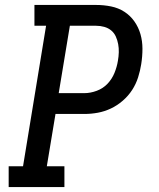

<svg xmlns="http://www.w3.org/2000/svg" viewBox="-20 -755 640 775"><path d="M15 0V-84H73L166 -651H119V-735H368Q399 -735 428.5 -729Q458 -723 482 -707.5Q506 -692 522.5 -668.5Q539 -645 547 -617Q555 -589 555 -558Q555 -527 550 -496Q546 -470 537.5 -443Q529 -416 513.5 -392Q498 -368 475.5 -348.5Q453 -329 427.5 -317Q402 -305 375 -300Q348 -295 321 -295H204L169 -84H240V0ZM217 -379H320Q345 -379 370.5 -388.5Q396 -398 414 -417Q432 -436 442 -460.5Q452 -485 456 -510Q459 -527 459.5 -544Q460 -561 457 -577Q454 -593 447.5 -607.5Q441 -622 429 -632Q417 -642 401 -646.5Q385 -651 368 -651H262Z"/></svg>

Font: Iosevka Etoile Medium
Style: Italic
Weight: 500
Italic angle: -9°
Designer: Belleve Invis
Foundry: Belleve Invis
Version: Version 22.1.2; ttfautohint (v1.8.4)